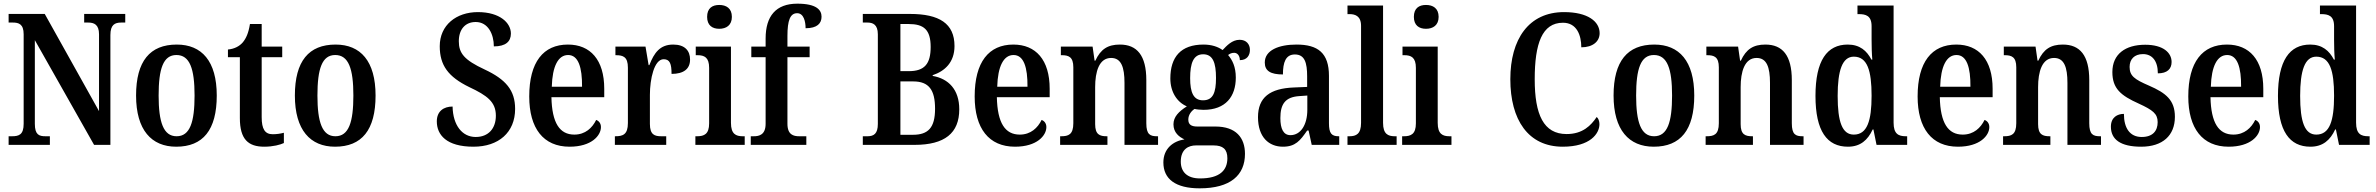

<svg xmlns="http://www.w3.org/2000/svg" viewBox="-20 -790 12957 1047"><path d="M27 0H252V-47H228C193 -47 170 -55 170 -115V-571L493 0H582V-599C582 -655 606 -667 641 -667H663V-714H439V-667H461C493 -667 520 -656 520 -603V-184L224 -714H27V-667H50C82 -667 109 -659 109 -603V-115C109 -55 83 -47 45 -47H27Z M941 10C1087 10 1162 -81 1162 -269C1162 -457 1080 -547 944 -547C798 -547 722 -457 722 -269C722 -81 806 10 941 10ZM943 -47C871 -47 845 -124 845 -269C845 -415 870 -490 942 -490C1015 -490 1041 -415 1041 -269C1041 -124 1016 -47 943 -47Z M1421 10C1470 10 1509 -1 1528 -10V-66C1509 -61 1489 -58 1467 -58C1425 -58 1407 -86 1407 -151V-478H1519V-536H1407V-659H1343C1335 -609 1322 -581 1304 -559C1286 -538 1258 -523 1223 -520V-478H1288V-146C1288 -30 1334 10 1421 10Z M1807 10C1953 10 2028 -81 2028 -269C2028 -457 1946 -547 1810 -547C1664 -547 1588 -457 1588 -269C1588 -81 1672 10 1807 10ZM1809 -47C1737 -47 1711 -124 1711 -269C1711 -415 1736 -490 1808 -490C1881 -490 1907 -415 1907 -269C1907 -124 1882 -47 1809 -47Z M2562 10C2699 10 2789 -68 2789 -196C2789 -298 2738 -357 2623 -411C2511 -463 2482 -500 2482 -565C2482 -630 2517 -670 2574 -670C2642 -670 2673 -603 2673 -537C2737 -537 2766 -563 2766 -607C2766 -665 2706 -724 2586 -724C2468 -724 2378 -653 2378 -538C2378 -434 2424 -371 2539 -315C2637 -269 2684 -234 2684 -159C2684 -90 2644 -43 2574 -43C2501 -43 2450 -106 2448 -209C2400 -209 2362 -184 2362 -128C2362 -55 2414 10 2562 10Z M3086 10C3206 10 3257 -51 3257 -97C3257 -118 3245 -131 3231 -136C3210 -93 3172 -56 3112 -56C3032 -56 2990 -119 2987 -260H3275V-306C3275 -464 3199 -547 3077 -547C2943 -547 2866 -452 2866 -264C2866 -90 2943 10 3086 10ZM3154 -317H2989C2992 -429 3024 -490 3078 -490C3134 -490 3155 -422 3154 -317Z M3333 0H3613V-47H3586C3550 -47 3524 -55 3524 -114V-273C3524 -358 3547 -467 3599 -467C3633 -467 3642 -442 3642 -387C3708 -387 3743 -414 3743 -465C3743 -514 3714 -547 3651 -547C3579 -547 3547 -502 3521 -435H3517L3500 -536H3336V-489H3339C3378 -489 3404 -480 3404 -421V-119C3404 -56 3376 -47 3336 -47H3333Z M3902 -633C3940 -633 3971 -652 3971 -698C3971 -745 3940 -763 3902 -763C3864 -763 3836 -745 3836 -698C3836 -652 3864 -633 3902 -633ZM3772 0H4041V-47H4030C3993 -47 3966 -59 3966 -120V-536H3774V-489H3784C3821 -489 3847 -477 3847 -420V-117C3847 -59 3820 -47 3782 -47H3772Z M4074 0H4377V-47H4338C4307 -47 4274 -55 4274 -115V-478H4395V-536H4274V-594C4274 -679 4289 -718 4327 -718C4363 -718 4373 -672 4373 -636C4437 -636 4460 -663 4460 -699C4460 -736 4432 -770 4328 -770C4211 -770 4155 -702 4155 -580V-536H4077V-478H4155V-115C4155 -55 4120 -47 4091 -47H4074Z M4685 0H4967C5132 0 5211 -64 5211 -194C5211 -302 5152 -361 5066 -376V-380C5132 -402 5185 -450 5185 -539C5185 -662 5102 -714 4942 -714H4685V-667H4710C4739 -667 4767 -657 4767 -603V-114C4767 -61 4745 -47 4711 -47H4685ZM4936 -402H4890V-659H4935C5017 -659 5055 -629 5055 -534C5055 -442 5022 -402 4936 -402ZM4958 -55H4890V-346H4960C5046 -346 5079 -299 5079 -197C5079 -93 5041 -55 4958 -55Z M5515 10C5635 10 5686 -51 5686 -97C5686 -118 5674 -131 5660 -136C5639 -93 5601 -56 5541 -56C5461 -56 5419 -119 5416 -260H5704V-306C5704 -464 5628 -547 5506 -547C5372 -547 5295 -452 5295 -264C5295 -90 5372 10 5515 10ZM5583 -317H5418C5421 -429 5453 -490 5507 -490C5563 -490 5584 -422 5583 -317Z M5761 0H6019V-47H6015C5977 -47 5952 -56 5952 -113V-315C5952 -398 5973 -474 6039 -474C6094 -474 6112 -424 6112 -338V0H6295V-47H6290C6252 -47 6231 -56 6231 -118V-353C6231 -488 6180 -547 6087 -547C6021 -547 5982 -522 5953 -459H5949L5938 -536H5765V-489H5770C5807 -489 5833 -480 5833 -423V-118C5833 -56 5806 -47 5767 -47H5761Z M6522 237C6690 237 6769 165 6769 49C6769 -39 6720 -100 6608 -100H6509C6476 -100 6460 -111 6460 -138C6460 -164 6477 -185 6494 -196C6505 -193 6529 -191 6543 -191C6664 -191 6719 -264 6719 -367C6719 -426 6700 -463 6677 -490C6686 -497 6696 -502 6710 -502C6728 -502 6741 -486 6741 -462C6780 -462 6796 -488 6796 -518C6796 -548 6777 -573 6740 -573C6698 -573 6669 -540 6647 -517C6622 -535 6587 -547 6543 -547C6419 -547 6362 -479 6362 -362C6362 -289 6398 -233 6452 -210C6408 -182 6379 -153 6379 -112C6379 -67 6410 -43 6439 -30C6375 -20 6324 22 6324 96C6324 186 6390 237 6522 237ZM6540 -243C6488 -243 6470 -286 6470 -364C6470 -446 6488 -494 6541 -494C6594 -494 6611 -448 6611 -365C6611 -285 6595 -243 6540 -243ZM6524 183C6453 183 6419 147 6419 91C6419 22 6463 3 6501 3H6598C6648 3 6673 23 6673 73C6673 138 6632 183 6524 183Z M6976 10C7044 10 7070 -23 7108 -78H7116L7133 0H7283V-47H7280C7241 -47 7227 -63 7227 -118V-376C7227 -501 7167 -547 7050 -547C6953 -547 6877 -516 6877 -449C6877 -403 6909 -384 6976 -384C6976 -450 6991 -493 7041 -493C7095 -493 7108 -448 7108 -373V-316L7036 -313C6905 -308 6840 -259 6840 -151C6840 -41 6900 10 6976 10ZM7017 -53C6979 -53 6962 -87 6962 -146C6962 -222 6988 -261 7066 -266L7109 -269V-191C7109 -110 7073 -53 7017 -53Z M7328 0H7596V-47H7586C7549 -47 7522 -59 7522 -120V-760H7328V-713H7339C7367 -713 7402 -705 7402 -649V-120C7402 -59 7375 -47 7339 -47H7328Z M7756 -633C7794 -633 7825 -652 7825 -698C7825 -745 7794 -763 7756 -763C7718 -763 7690 -745 7690 -698C7690 -652 7718 -633 7756 -633ZM7626 0H7895V-47H7884C7847 -47 7820 -59 7820 -120V-536H7628V-489H7638C7675 -489 7701 -477 7701 -420V-117C7701 -59 7674 -47 7636 -47H7626Z M8502 10C8651 10 8702 -61 8702 -113C8702 -129 8696 -145 8687 -152C8656 -106 8611 -59 8523 -59C8397 -59 8349 -165 8349 -358C8349 -552 8389 -666 8503 -666C8579 -666 8603 -597 8603 -532C8666 -532 8703 -564 8703 -609C8703 -673 8638 -724 8509 -724C8316 -724 8216 -576 8216 -358C8216 -137 8313 10 8502 10Z M8998 10C9144 10 9219 -81 9219 -269C9219 -457 9137 -547 9001 -547C8855 -547 8779 -457 8779 -269C8779 -81 8863 10 8998 10ZM9000 -47C8928 -47 8902 -124 8902 -269C8902 -415 8927 -490 8999 -490C9072 -490 9098 -415 9098 -269C9098 -124 9073 -47 9000 -47Z M9281 0H9539V-47H9535C9497 -47 9472 -56 9472 -113V-315C9472 -398 9493 -474 9559 -474C9614 -474 9632 -424 9632 -338V0H9815V-47H9810C9772 -47 9751 -56 9751 -118V-353C9751 -488 9700 -547 9607 -547C9541 -547 9502 -522 9473 -459H9469L9458 -536H9285V-489H9290C9327 -489 9353 -480 9353 -423V-118C9353 -56 9326 -47 9287 -47H9281Z M10057 10C10125 10 10165 -26 10192 -84H10196L10213 0H10380V-47H10373C10332 -47 10306 -60 10306 -121V-760H10109V-713H10116C10154 -713 10186 -705 10186 -647V-574C10186 -538 10187 -497 10190 -465H10185C10160 -513 10122 -547 10056 -547C9943 -547 9880 -460 9880 -267C9880 -75 9943 10 10057 10ZM10089 -56C10026 -56 10001 -125 10001 -267C10001 -405 10026 -481 10089 -481C10163 -481 10186 -405 10186 -268C10186 -131 10162 -56 10089 -56Z M10657 10C10777 10 10828 -51 10828 -97C10828 -118 10816 -131 10802 -136C10781 -93 10743 -56 10683 -56C10603 -56 10561 -119 10558 -260H10846V-306C10846 -464 10770 -547 10648 -547C10514 -547 10437 -452 10437 -264C10437 -90 10514 10 10657 10ZM10725 -317H10560C10563 -429 10595 -490 10649 -490C10705 -490 10726 -422 10725 -317Z M10903 0H11161V-47H11157C11119 -47 11094 -56 11094 -113V-315C11094 -398 11115 -474 11181 -474C11236 -474 11254 -424 11254 -338V0H11437V-47H11432C11394 -47 11373 -56 11373 -118V-353C11373 -488 11322 -547 11229 -547C11163 -547 11124 -522 11095 -459H11091L11080 -536H10907V-489H10912C10949 -489 10975 -480 10975 -423V-118C10975 -56 10948 -47 10909 -47H10903Z M11656 10C11773 10 11840 -51 11840 -153C11840 -244 11791 -283 11699 -323C11620 -357 11593 -376 11593 -425C11593 -467 11619 -495 11666 -495C11716 -495 11747 -458 11747 -390C11798 -390 11822 -414 11822 -452C11822 -502 11777 -546 11678 -546C11570 -546 11499 -495 11499 -397C11499 -307 11545 -269 11643 -225C11719 -190 11746 -170 11746 -124C11746 -76 11719 -43 11659 -43C11594 -43 11562 -92 11562 -169C11527 -169 11491 -151 11491 -99C11491 -30 11543 10 11656 10Z M12133 10C12253 10 12304 -51 12304 -97C12304 -118 12292 -131 12278 -136C12257 -93 12219 -56 12159 -56C12079 -56 12037 -119 12034 -260H12322V-306C12322 -464 12246 -547 12124 -547C11990 -547 11913 -452 11913 -264C11913 -90 11990 10 12133 10ZM12201 -317H12036C12039 -429 12071 -490 12125 -490C12181 -490 12202 -422 12201 -317Z M12579 10C12647 10 12687 -26 12714 -84H12718L12735 0H12902V-47H12895C12854 -47 12828 -60 12828 -121V-760H12631V-713H12638C12676 -713 12708 -705 12708 -647V-574C12708 -538 12709 -497 12712 -465H12707C12682 -513 12644 -547 12578 -547C12465 -547 12402 -460 12402 -267C12402 -75 12465 10 12579 10ZM12611 -56C12548 -56 12523 -125 12523 -267C12523 -405 12548 -481 12611 -481C12685 -481 12708 -405 12708 -268C12708 -131 12684 -56 12611 -56Z"/></svg>

Font: Noto Serif Bengali Condensed
Style: Regular
Weight: 400
Width: 3
Designer: Juan Bruce, Universal Thirst, Indian Type Foundry and the Monotype Design Team.
Foundry: Monotype Imaging Inc.
Version: Version 2.003